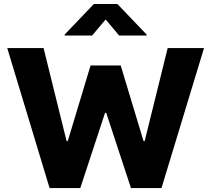

<svg xmlns="http://www.w3.org/2000/svg" viewBox="-20 -950 1067 970"><path d="M16.6 -707H200.2L316.4 -237.3H322.3L437.5 -619.1H589.8L705.1 -237.3H710.9L827.1 -707H1010.7L795.9 0H641.6L516.6 -379.9H510.7L385.7 0H230.5ZM513.7 -851.6 445.3 -770.5H306.6V-775.4L454.1 -929.7H573.2L720.7 -775.4V-770.5H582Z"/></svg>

Font: Pretendard GOV ExtraBold
Style: Regular
Weight: 800
Designer: Base glyphs from Inter by Rasmus Andersson; Hangeul glyphs from Noto Sans CJK(Source Han Sans) by Jang Soo-young and Kan
Foundry: Kil Hyung-jin
Version: Version 1.309